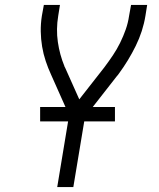

<svg xmlns="http://www.w3.org/2000/svg" viewBox="-20 -755 640 775"><path d="M211 0 259 -290 186 -454Q174 -480 164.5 -508.5Q155 -537 150 -567Q145 -597 144.5 -628Q144 -659 149 -691L157 -735H222L215 -691Q206 -637 213.5 -585.5Q221 -534 240 -488V-487Q241 -485 242.5 -482.5Q244 -480 245 -477L300 -354L401 -483Q419 -507 435.5 -531.5Q452 -556 465 -582.5Q478 -609 487.5 -636Q497 -663 501 -691L509 -735H574L567 -691Q557 -629 528 -570Q499 -511 460 -458Q458 -455 456 -452.5Q454 -450 452 -448L323 -283L276 0ZM142 -265V-323H444V-265Z"/></svg>

Font: Iosevka Curly Light Extended
Style: Italic
Weight: 300
Width: 7
Italic angle: -9°
Monospace: yes
Designer: Belleve Invis
Foundry: Belleve Invis
Version: Version 11.1.0; ttfautohint (v1.8.3)